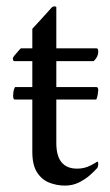

<svg xmlns="http://www.w3.org/2000/svg" viewBox="-20 -573 343 600"><path d="M27 -301H81V-382H24Q22 -382 21 -385.5Q20 -389 20 -391Q20 -393 26 -400.5Q32 -408 38.5 -415Q45 -422 45 -422H81V-483Q91 -494 104.5 -508.5Q118 -523 129 -535.5Q140 -548 141 -549Q145 -553 150.5 -553Q156 -553 156 -550V-422H282Q287 -422 287 -411Q287 -396 273 -382H156V-301H281Q287 -301 287 -291Q287 -287 285.5 -278Q284 -269 281 -262H156V-126Q156 -46 221 -46Q243 -46 261 -55Q279 -64 284 -68Q287 -67 287 -62Q287 -51 283 -47Q276 -39 261.5 -26Q247 -13 227 -3Q207 7 183 7Q158 7 134.5 -2Q111 -11 96 -34Q81 -57 81 -99V-262H26Q23 -262 22 -266Q21 -270 21 -274Q21 -279 22 -286.5Q23 -294 27 -301Z"/></svg>

Font: Amiri
Style: Regular
Weight: 400
Designer: Khaled Hosny
Version: Version 0.114